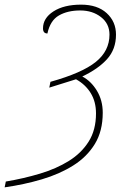

<svg xmlns="http://www.w3.org/2000/svg" viewBox="-114 -566 562 826"><path d="M-89 215Q-12 202 58 181Q128 160 182 126.5Q236 93 267.5 43Q299 -7 299 -78Q299 -129 276 -166Q253 -203 213 -225L98 -189L103 -214Q239 -252 298 -299.5Q357 -347 357 -417Q357 -464 320.5 -492.5Q284 -521 231 -521Q177 -521 139.5 -499.5Q102 -478 90 -422Q71 -422 71 -444Q71 -488 116 -517Q161 -546 235 -546Q305 -546 345 -509.5Q385 -473 385 -417Q385 -354 346.5 -311.5Q308 -269 240 -237Q278 -217 303 -175.5Q328 -134 328 -81Q328 -2 294 53.5Q260 109 201 146Q142 183 66 205.5Q-10 228 -94 240Z"/></svg>

Font: Noto Serif Thin
Style: Italic
Weight: 100
Italic angle: -12°
Designer: Monotype Design Team
Foundry: Monotype Imaging Inc.
Version: Version 2.014; ttfautohint (v1.8.4.7-5d5b)